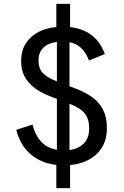

<svg xmlns="http://www.w3.org/2000/svg" viewBox="-20 -854 640 992"><path d="M308.5 0Q213 0 149.5 -48Q86 -96 64 -183L148 -210.5Q165 -143.5 205.2 -110.2Q245.5 -77 310.5 -77Q372 -77 406.2 -106.5Q440.5 -136 440.5 -188.5V-194Q440.5 -239.5 417.8 -268Q395 -296.5 339 -318L238 -357Q164.5 -385.5 127 -429.5Q89.5 -473.5 89.5 -534V-542Q89.5 -595 116.2 -634Q143 -673 191 -694.5Q239 -716 304 -716Q387 -716 441.8 -680.5Q496.5 -645 521.5 -575L440 -541.5Q420 -592 387.5 -615.5Q355 -639 303.5 -639Q244 -639 211.5 -614Q179 -589 179 -543.5V-539Q179 -501 200.2 -477.5Q221.5 -454 273 -434L374 -395Q457.5 -363 494.8 -315Q532 -267 532 -197V-189.5Q532 -131 504.5 -88.5Q477 -46 426.8 -23Q376.5 0 308.5 0ZM271 118V-31L274 -49.5V-368H339V-49.5L342 -31V118ZM274 -379.5V-669.5L271 -690.5V-834H342V-690.5L339 -669.5V-379.5Z"/></svg>

Font: Google Sans Code
Style: Regular
Weight: 400
Monospace: yes
Designer: Google Sans Code Authors
Foundry: Google LLC
Version: Version 6.000